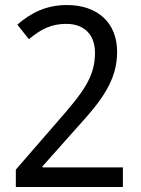

<svg xmlns="http://www.w3.org/2000/svg" viewBox="-20 -744 560 764"><path d="M469 0V-78H149V-82L286 -236C386 -345 446 -425 446 -538C446 -652 370 -724 246 -724C166 -724 104 -694 49 -646L95 -588C143 -628 184 -649 244 -649C314 -649 358 -607 358 -534C358 -439 312 -378 213 -265L43 -69V0Z"/></svg>

Font: Noto Sans Myanmar UI SemiCondensed
Style: Regular
Weight: 400
Width: 4
Designer: Monotype Design Team
Foundry: Monotype Imaging Inc.
Version: Version 2.103